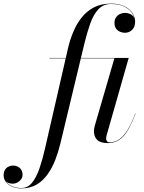

<svg xmlns="http://www.w3.org/2000/svg" viewBox="-205 -780 794 1060"><path d="M-87 260Q-117.5 260 -139.5 249.8Q-161.5 239.5 -173.2 223.2Q-185 207 -185 188.5Q-185 161.5 -169.8 147.8Q-154.5 134 -131.5 134Q-119 134 -107.2 139.8Q-95.5 145.5 -88 157Q-80.5 168.5 -80.5 186Q-80.5 198.5 -88.2 209.5Q-96 220.5 -108.5 227.2Q-121 234 -136 234Q-147 234 -158 230Q-169 226 -176.5 216Q-184 206 -184 188.5H-183Q-183 206.5 -171.2 222.5Q-159.5 238.5 -138 248.2Q-116.5 258 -87 258Q-51.5 258 -27.8 228.5Q-4 199 13 149.5Q30 100 43.5 40L170 -511.5Q180.5 -558 198.8 -602.2Q217 -646.5 245 -682.2Q273 -718 313 -739Q353 -760 407.5 -760Q443.5 -760 469 -750.8Q494.5 -741.5 510.2 -726.5Q526 -711.5 533.5 -694.2Q541 -677 541 -661Q541 -630.5 524.2 -614.8Q507.5 -599 484.5 -599Q472 -599 458.8 -604.2Q445.5 -609.5 436.2 -621.5Q427 -633.5 427 -653.5Q427 -671 435.2 -683.5Q443.5 -696 457 -702.5Q470.5 -709 485 -709Q497 -709 509.8 -704.2Q522.5 -699.5 531.2 -689Q540 -678.5 540 -661H539Q539 -681.5 526.2 -704Q513.5 -726.5 484.5 -742.2Q455.5 -758 407.5 -758Q365 -758 337.8 -728.5Q310.5 -699 293 -649.2Q275.5 -599.5 261 -540L128.5 11.5Q117.5 57.5 100.5 101.8Q83.5 146 58.2 181.8Q33 217.5 -2.5 238.8Q-38 260 -87 260ZM389.5 10Q350.5 10 332 -7.2Q313.5 -24.5 313.5 -58Q313.5 -62 315 -70.5Q316.5 -79 318 -85L426.5 -458H67.5V-460H505.5L383.5 -32.5Q381 -22.5 381 -14.5Q381 -6.5 385.8 -0.2Q390.5 6 400 6Q427 6 450.8 -9Q474.5 -24 497 -59Q519.5 -94 542 -153.5L543.5 -153Q509.5 -63 475.2 -26.5Q441 10 389.5 10Z"/></svg>

Font: Bodoni Moda 96pt
Style: Italic
Weight: 400
Italic angle: -13°
Version: Version 2.004